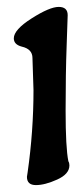

<svg xmlns="http://www.w3.org/2000/svg" viewBox="-20 -754 241 556"><path d="M43 -619Q20 -625 20 -643Q20 -668 72 -701Q124 -734 150 -734Q176 -734 176 -710Q176 -702 173 -622Q170 -542 170 -434Q170 -326 178 -287Q181 -282 181 -275Q181 -250 145.5 -234Q110 -218 84 -218Q58 -218 58 -242L60 -255Q77 -374 77 -493L74 -586Q74 -612 43 -619Z"/></svg>

Font: Chicle
Style: Regular
Weight: 400
Designer: Angel Koziupa and Alejandro Paul
Foundry: Angel Koziupa and Alejandro Paul
Version: Version 1.000